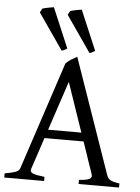

<svg xmlns="http://www.w3.org/2000/svg" viewBox="-59 -929 713 975"><g transform="rotate(5 297.5 -441.5)"><path d="M370.1 -261.2 284.2 -512.2 200.7 -261.2ZM186 -217.3 131.8 -54.2Q127 -39.1 145 -32.2Q163.1 -25.4 203.1 -21V0H0V-21Q33.2 -26.9 52.7 -33.2Q72.3 -39.6 77.1 -54.2L258.8 -604Q270 -616.2 286.6 -626.2Q303.2 -636.2 315.9 -643.1L521 -54.2Q523.4 -47.4 527.8 -42Q532.2 -36.6 539.6 -32.7Q546.9 -28.8 558.1 -25.9Q569.3 -22.9 585 -21V0H378.9V-21Q417 -23.4 431.6 -30.8Q446.3 -38.1 440.9 -54.2L385.3 -217.3ZM106.9 -851.1 117.7 -871.1Q123 -873 130.4 -874.8Q137.7 -876.5 145.8 -878.2Q153.8 -879.9 161.9 -881.1Q169.9 -882.3 175.8 -883.3L261.7 -680.7Q252.9 -674.8 248 -672.1Q243.2 -669.4 233.9 -667.5ZM249 -851.1 259.8 -871.1Q264.6 -873 272.2 -874.8Q279.8 -876.5 287.8 -878.2Q295.9 -879.9 304 -881.1Q312 -882.3 317.9 -883.3L403.8 -680.7Q394 -674.8 389.2 -672.1Q384.3 -669.4 376 -667.5Z"/></g></svg>

Font: Gentium Plus
Style: Regular
Weight: 400
Designer: J. Victor Gaultney, Annie Olsen, Iska Routamaa
Foundry: SIL International
Version: Version 1.510